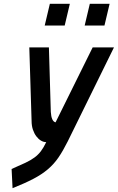

<svg xmlns="http://www.w3.org/2000/svg" viewBox="-20 -748 619 1009"><path d="M237 -499 247 -160Q250 -110 272 -105L467 -499H579L336 -5Q311 45 287 80Q263 115 231 142Q199 169 155 192Q111 215 46 241L41 140Q85 121 113.5 107.5Q142 94 161.5 79.5Q181 65 195 46.5Q209 28 223 -1Q209 -1 195.5 -9Q182 -17 171 -31.5Q160 -46 153 -66.5Q146 -87 146 -113L134 -499ZM242 -728H347L320 -614H215ZM452 -728H556L529 -614H425Z"/></svg>

Font: Panefresco 750wt
Style: Italic
Weight: 750
Foundry: Campivisivi & Chank Co
Version: Version 1.000